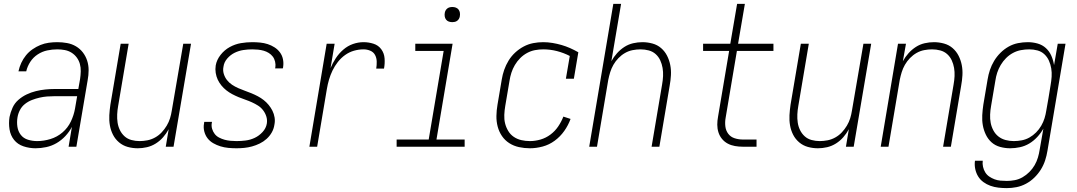

<svg xmlns="http://www.w3.org/2000/svg" viewBox="-20 -755 5540 988"><path d="M163 8Q131 8 101 -2Q71 -12 52.5 -35Q34 -58 29 -89.5Q24 -121 29 -153Q34 -177 44.5 -200.5Q55 -224 74.5 -241Q94 -258 117 -269Q140 -280 164.5 -286Q189 -292 213 -294.5Q237 -297 261 -297H383L392 -348Q395 -368 395.5 -388Q396 -408 391 -426Q386 -444 375 -459Q364 -474 348 -484Q332 -494 313 -497.5Q294 -501 275 -501Q249 -501 223 -495.5Q197 -490 174 -475Q151 -460 136 -437Q121 -414 115 -388H75Q80 -411 89.5 -431.5Q99 -452 113.5 -470Q128 -488 147.5 -501.5Q167 -515 188 -523.5Q209 -532 231 -535Q253 -538 275 -538Q300 -538 325 -533.5Q350 -529 371 -516.5Q392 -504 406.5 -485Q421 -466 428.5 -443Q436 -420 436 -394Q436 -368 431 -342L373 0H333L350 -102Q337 -77 316.5 -55Q296 -33 271 -18.5Q246 -4 218 2Q190 8 163 8ZM171 -29Q205 -29 239.5 -39.5Q274 -50 301.5 -73.5Q329 -97 344.5 -129.5Q360 -162 366 -196L377 -260H261Q241 -260 222 -258.5Q203 -257 183.5 -252.5Q164 -248 144.5 -240.5Q125 -233 108.5 -220Q92 -207 82.5 -188.5Q73 -170 70 -151Q66 -127 69.5 -103Q73 -79 87 -61Q101 -43 124 -36Q147 -29 171 -29Z M689 8Q662 8 637 1Q612 -6 592.5 -22.5Q573 -39 561.5 -61.5Q550 -84 545.5 -109.5Q541 -135 542.5 -162Q544 -189 548 -216L601 -530H642L588 -210Q584 -188 583 -166.5Q582 -145 585 -124.5Q588 -104 597 -85.5Q606 -67 621 -53.5Q636 -40 656.5 -34.5Q677 -29 698 -29Q718 -29 738.5 -33Q759 -37 778 -47.5Q797 -58 812 -74Q827 -90 838 -108.5Q849 -127 855 -146.5Q861 -166 864 -186L923 -530H963L873 0H833L848 -90Q836 -68 819.5 -49Q803 -30 781.5 -16.5Q760 -3 736 2.5Q712 8 689 8Z M1197 8Q1176 8 1155 6Q1134 4 1114.5 -2Q1095 -8 1077.5 -18Q1060 -28 1048 -43.5Q1036 -59 1031 -79.5Q1026 -100 1030 -120Q1030 -122 1030.5 -124Q1031 -126 1031 -128H1071Q1071 -127 1070.5 -125.5Q1070 -124 1070 -123Q1067 -107 1071.5 -92Q1076 -77 1085 -65.5Q1094 -54 1107.5 -47Q1121 -40 1135.5 -36Q1150 -32 1165.5 -30.5Q1181 -29 1197 -29Q1220 -29 1244 -32Q1268 -35 1290.5 -45.5Q1313 -56 1331 -75.5Q1349 -95 1353 -119Q1356 -138 1350.5 -155.5Q1345 -173 1334 -187.5Q1323 -202 1308 -211.5Q1293 -221 1276.5 -228.5Q1260 -236 1242.5 -242Q1225 -248 1208 -255Q1191 -262 1175 -270.5Q1159 -279 1145 -290Q1131 -301 1119.5 -315Q1108 -329 1100.5 -345Q1093 -361 1090 -380Q1087 -399 1090 -418Q1095 -447 1115 -472.5Q1135 -498 1162.5 -513Q1190 -528 1219.5 -533Q1249 -538 1278 -538Q1298 -538 1318.5 -536Q1339 -534 1357.5 -528Q1376 -522 1392.5 -511.5Q1409 -501 1420.5 -485.5Q1432 -470 1436 -450.5Q1440 -431 1437 -411Q1437 -409 1436.5 -407Q1436 -405 1435 -403H1396Q1396 -404 1396 -405.5Q1396 -407 1397 -409Q1399 -423 1395.5 -438Q1392 -453 1383.5 -464Q1375 -475 1363 -482.5Q1351 -490 1337 -494Q1323 -498 1308 -499.5Q1293 -501 1278 -501Q1255 -501 1232 -497.5Q1209 -494 1187.5 -483.5Q1166 -473 1149.5 -454Q1133 -435 1130 -412Q1126 -393 1131.5 -375Q1137 -357 1148 -343Q1159 -329 1174 -319Q1189 -309 1206 -301.5Q1223 -294 1240 -288Q1257 -282 1274 -275Q1291 -268 1307 -259.5Q1323 -251 1337 -240Q1351 -229 1362.5 -215Q1374 -201 1382 -185Q1390 -169 1393 -150.5Q1396 -132 1392 -113Q1389 -92 1378.5 -73.5Q1368 -55 1352 -40.5Q1336 -26 1316.5 -16.5Q1297 -7 1277 -1.5Q1257 4 1237 6Q1217 8 1197 8Z M1572 0 1661 -530H1702L1681 -405Q1692 -431 1708 -455.5Q1724 -480 1746.5 -499.5Q1769 -519 1796 -528.5Q1823 -538 1851 -538Q1877 -538 1902 -530Q1927 -522 1942 -501.5Q1957 -481 1959 -454.5Q1961 -428 1956 -402H1916Q1919 -420 1918.5 -438.5Q1918 -457 1910 -472Q1902 -487 1885.5 -494Q1869 -501 1851 -501Q1826 -501 1801.5 -494Q1777 -487 1756 -472Q1735 -457 1718.5 -436Q1702 -415 1691 -392Q1680 -369 1673 -345Q1666 -321 1662 -297L1612 0Z M2021 0V-37H2186L2263 -493H2117V-530H2309L2226 -37H2371V0ZM2308 -641Q2298 -641 2289.5 -644Q2281 -647 2275.5 -654Q2270 -661 2268.5 -670.5Q2267 -680 2269 -690Q2270 -696 2273.5 -702Q2277 -708 2282.5 -712Q2288 -716 2294.5 -717.5Q2301 -719 2308 -719Q2317 -719 2325.5 -716Q2334 -713 2339.5 -706Q2345 -699 2346.5 -689.5Q2348 -680 2346 -670Q2345 -664 2341.5 -658Q2338 -652 2332.5 -648Q2327 -644 2320.5 -642.5Q2314 -641 2308 -641Z M2707 8Q2678 8 2650.5 2Q2623 -4 2600.5 -18.5Q2578 -33 2563 -55Q2548 -77 2541 -103.5Q2534 -130 2534.5 -158.5Q2535 -187 2540 -216L2562 -346Q2566 -371 2574.5 -395.5Q2583 -420 2597 -443Q2611 -466 2631 -484.5Q2651 -503 2674.5 -515.5Q2698 -528 2723.5 -533Q2749 -538 2775 -538Q2799 -538 2823 -534Q2847 -530 2869.5 -523.5Q2892 -517 2913.5 -507.5Q2935 -498 2956 -486L2933 -350H2892L2912 -467Q2881 -483 2846.5 -492Q2812 -501 2775 -501Q2754 -501 2733 -497Q2712 -493 2692.5 -482.5Q2673 -472 2657 -456Q2641 -440 2629.5 -420.5Q2618 -401 2611.5 -380.5Q2605 -360 2602 -340L2580 -210Q2576 -187 2575 -164Q2574 -141 2579 -120.5Q2584 -100 2595 -81.5Q2606 -63 2623.5 -51Q2641 -39 2662.5 -34Q2684 -29 2707 -29Q2734 -29 2761.5 -37Q2789 -45 2812.5 -62.5Q2836 -80 2852.5 -104.5Q2869 -129 2879 -155L2916 -143Q2904 -110 2883.5 -81Q2863 -52 2834.5 -31Q2806 -10 2772.5 -1Q2739 8 2707 8Z M3012 0 3136 -735H3176L3126 -440Q3138 -462 3155 -481Q3172 -500 3193 -513.5Q3214 -527 3238 -532.5Q3262 -538 3286 -538Q3312 -538 3337.5 -531Q3363 -524 3382 -507.5Q3401 -491 3412.5 -468.5Q3424 -446 3429 -420.5Q3434 -395 3432.5 -368Q3431 -341 3426 -314L3373 0H3333L3387 -320Q3391 -342 3392 -363.5Q3393 -385 3389.5 -405.5Q3386 -426 3377.5 -444.5Q3369 -463 3354 -476.5Q3339 -490 3318.5 -495.5Q3298 -501 3276 -501Q3256 -501 3235.5 -497Q3215 -493 3196.5 -482.5Q3178 -472 3162.5 -456Q3147 -440 3136.5 -421.5Q3126 -403 3120 -383.5Q3114 -364 3110 -344L3052 0Z M3803 0Q3782 0 3762 -3.5Q3742 -7 3725 -16Q3708 -25 3695.5 -40Q3683 -55 3677 -74Q3671 -93 3671 -113.5Q3671 -134 3675 -155L3732 -493H3598V-530H3738L3773 -735H3813L3778 -530H3960V-493H3772L3714 -149Q3710 -127 3712.5 -105Q3715 -83 3727.5 -66.5Q3740 -50 3760.5 -43.5Q3781 -37 3803 -37H3873V0Z M4189 8Q4162 8 4137 1Q4112 -6 4092.5 -22.5Q4073 -39 4061.5 -61.5Q4050 -84 4045.5 -109.5Q4041 -135 4042.5 -162Q4044 -189 4048 -216L4101 -530H4142L4088 -210Q4084 -188 4083 -166.5Q4082 -145 4085 -124.5Q4088 -104 4097 -85.5Q4106 -67 4121 -53.5Q4136 -40 4156.5 -34.5Q4177 -29 4198 -29Q4218 -29 4238.5 -33Q4259 -37 4278 -47.5Q4297 -58 4312 -74Q4327 -90 4338 -108.5Q4349 -127 4355 -146.5Q4361 -166 4364 -186L4423 -530H4463L4373 0H4333L4348 -90Q4336 -68 4319.5 -49Q4303 -30 4281.5 -16.5Q4260 -3 4236 2.5Q4212 8 4189 8Z M4512 0 4601 -530H4642L4626 -440Q4638 -462 4655 -481Q4672 -500 4693 -513.5Q4714 -527 4738 -532.5Q4762 -538 4786 -538Q4812 -538 4837.5 -531Q4863 -524 4882 -507.5Q4901 -491 4912.5 -468.5Q4924 -446 4929 -420.5Q4934 -395 4932.5 -368Q4931 -341 4926 -314L4873 0H4833L4887 -320Q4891 -342 4892 -363.5Q4893 -385 4889.5 -405.5Q4886 -426 4877.5 -444.5Q4869 -463 4854 -476.5Q4839 -490 4818.5 -495.5Q4798 -501 4776 -501Q4756 -501 4735.5 -497Q4715 -493 4696.5 -482.5Q4678 -472 4662.5 -456Q4647 -440 4636.5 -421.5Q4626 -403 4620 -383.5Q4614 -364 4610 -344L4552 0Z M5161 213Q5139 213 5117.5 210.5Q5096 208 5076.5 201Q5057 194 5040.5 182Q5024 170 5013.5 153Q5003 136 4998.5 115Q4994 94 4997 72H5037Q5035 88 5038.5 103.5Q5042 119 5050 132Q5058 145 5070.5 153.5Q5083 162 5097.5 167.5Q5112 173 5128 174.5Q5144 176 5161 176Q5181 176 5202 172Q5223 168 5242 157Q5261 146 5277 130Q5293 114 5304 95Q5315 76 5321 55.5Q5327 35 5330 15L5349 -93Q5336 -70 5317.5 -50Q5299 -30 5276.5 -16.5Q5254 -3 5228.5 2.5Q5203 8 5178 8Q5152 8 5126.5 1Q5101 -6 5082.5 -22.5Q5064 -39 5053 -62Q5042 -85 5037.5 -110Q5033 -135 5034.5 -162Q5036 -189 5040 -216L5062 -346Q5066 -371 5074 -395Q5082 -419 5095.5 -441.5Q5109 -464 5128 -483Q5147 -502 5170 -515Q5193 -528 5218.5 -533Q5244 -538 5269 -538Q5295 -538 5319.5 -531Q5344 -524 5362 -507.5Q5380 -491 5390 -468Q5400 -445 5404 -420L5423 -530H5463L5370 21Q5366 46 5358 70.5Q5350 95 5336 117.5Q5322 140 5302.5 159Q5283 178 5259.5 190.5Q5236 203 5211 208Q5186 213 5161 213ZM5197 -29Q5217 -29 5238 -33Q5259 -37 5277.5 -47.5Q5296 -58 5311.5 -73.5Q5327 -89 5338 -108Q5349 -127 5355 -146.5Q5361 -166 5364 -186Q5370 -219 5375.5 -251.5Q5381 -284 5386 -316Q5390 -338 5391.5 -360Q5393 -382 5389.5 -403Q5386 -424 5377.5 -443Q5369 -462 5354 -476Q5339 -490 5318.5 -495.5Q5298 -501 5276 -501Q5255 -501 5233.5 -497Q5212 -493 5192.5 -482.5Q5173 -472 5157 -456Q5141 -440 5129.5 -420.5Q5118 -401 5111.5 -381Q5105 -361 5102 -340L5080 -210Q5076 -188 5075 -165.5Q5074 -143 5078 -122.5Q5082 -102 5092 -83.5Q5102 -65 5118 -52.5Q5134 -40 5154.5 -34.5Q5175 -29 5197 -29Z"/></svg>

Font: iosevka_custom_sans_ss08 XLt
Style: Italic
Weight: 200
Italic angle: -10°
Designer: Belleve Invis
Foundry: Belleve Invis
Version: Version 10.3.0; ttfautohint (v1.8.3)